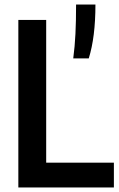

<svg xmlns="http://www.w3.org/2000/svg" viewBox="-20 -828 525 848"><path d="M61 0V-740H184V-109.5H483V0ZM316 -808H401.5Q401.5 -664 372 -570H303.5Q310.5 -623 313.2 -678.2Q316 -733.5 316 -808Z"/></svg>

Font: Encode Sans Condensed SemiBold
Style: Regular
Weight: 600
Width: 3
Designer: Multiple Designers
Foundry: Impallari Type
Version: Version 2.000